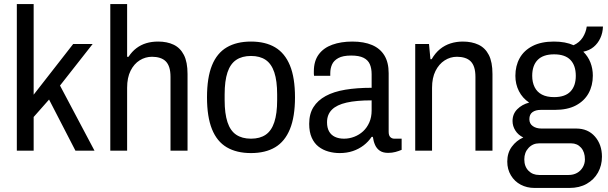

<svg xmlns="http://www.w3.org/2000/svg" viewBox="-20 -743 2998 947"><path d="M63 0V-723H146V-276L341 -526H437L276 -321L446 0H352L222 -252L146 -166V0Z M524 0V-723H607V-463H614Q631 -489 653 -505.5Q675 -522 701.5 -530Q728 -538 760 -538Q804 -538 836.5 -522.5Q869 -507 887 -472Q905 -437 905 -378V0H821V-363Q821 -391 815 -410Q809 -429 797.5 -440.5Q786 -452 768.5 -457.5Q751 -463 730 -463Q697 -463 669 -445.5Q641 -428 624 -394Q607 -360 607 -310V0Z M1218 12Q1147 12 1098.5 -16.5Q1050 -45 1025.5 -106Q1001 -167 1001 -263Q1001 -360 1025.5 -420.5Q1050 -481 1098.5 -509.5Q1147 -538 1218 -538Q1289 -538 1337 -509.5Q1385 -481 1410 -420.5Q1435 -360 1435 -263Q1435 -167 1410 -106Q1385 -45 1337 -16.5Q1289 12 1218 12ZM1218 -59Q1262 -59 1290.5 -78.5Q1319 -98 1333 -140.5Q1347 -183 1347 -249V-277Q1347 -344 1333 -386Q1319 -428 1290.5 -447.5Q1262 -467 1218 -467Q1174 -467 1145 -447.5Q1116 -428 1102 -386Q1088 -344 1088 -277V-249Q1088 -183 1102 -140.5Q1116 -98 1145 -78.5Q1174 -59 1218 -59Z M1655 12Q1627 12 1600 4.5Q1573 -3 1551.5 -19.5Q1530 -36 1517.5 -64Q1505 -92 1505 -132Q1505 -181 1526 -214.5Q1547 -248 1586.5 -269.5Q1626 -291 1683 -300.5Q1740 -310 1813 -310V-377Q1813 -406 1804 -426.5Q1795 -447 1773 -458Q1751 -469 1712 -469Q1671 -469 1648.5 -456.5Q1626 -444 1617.5 -424.5Q1609 -405 1609 -382V-369H1529Q1528 -374 1528 -379Q1528 -384 1528 -391Q1528 -442 1552 -474.5Q1576 -507 1619 -522.5Q1662 -538 1718 -538Q1775 -538 1815 -521Q1855 -504 1876 -469.5Q1897 -435 1897 -382V-93Q1897 -75 1905 -67Q1913 -59 1925 -59H1961V-4Q1947 2 1930.5 6.5Q1914 11 1894 11Q1869 11 1853.5 0.5Q1838 -10 1830 -28Q1822 -46 1819 -68H1813Q1797 -44 1773.5 -26Q1750 -8 1720.5 2Q1691 12 1655 12ZM1677 -59Q1703 -59 1727.5 -68.5Q1752 -78 1771 -95.5Q1790 -113 1801.5 -139Q1813 -165 1813 -198V-248Q1738 -248 1689.5 -237Q1641 -226 1617 -202Q1593 -178 1593 -140Q1593 -113 1603 -95Q1613 -77 1632 -68Q1651 -59 1677 -59Z M2028 0V-526H2096L2103 -451H2109Q2127 -482 2150.5 -501Q2174 -520 2202.5 -529Q2231 -538 2263 -538Q2307 -538 2340 -522.5Q2373 -507 2391 -472Q2409 -437 2409 -378V0H2325V-363Q2325 -391 2319 -410Q2313 -429 2301.5 -440.5Q2290 -452 2272.5 -457.5Q2255 -463 2234 -463Q2201 -463 2173 -445Q2145 -427 2128 -393Q2111 -359 2111 -310V0Z M2616 184Q2579 184 2548.5 168Q2518 152 2500 122Q2482 92 2482 54Q2482 11 2504.5 -19.5Q2527 -50 2561 -65Q2536 -77 2522 -99Q2508 -121 2508 -146Q2508 -181 2531.5 -204.5Q2555 -228 2590 -237Q2557 -259 2539.5 -293.5Q2522 -328 2522 -369Q2522 -418 2543 -456Q2564 -494 2606.5 -516Q2649 -538 2712 -538Q2741 -538 2765 -533.5Q2789 -529 2809 -520Q2838 -533 2854 -558Q2870 -583 2874 -612H2954Q2953 -581 2941 -555Q2929 -529 2908 -511.5Q2887 -494 2857 -488Q2881 -464 2892.5 -434Q2904 -404 2904 -370Q2904 -321 2883 -283Q2862 -245 2820.5 -223Q2779 -201 2716 -201H2647Q2622 -201 2606.5 -190Q2591 -179 2591 -155Q2591 -133 2608 -121Q2625 -109 2651 -109H2822Q2880 -109 2914.5 -69.5Q2949 -30 2949 30Q2949 73 2929.5 108Q2910 143 2874 163.5Q2838 184 2789 184ZM2639 120H2785Q2808 120 2826 110Q2844 100 2854.5 82Q2865 64 2865 43Q2865 7 2846 -14.5Q2827 -36 2797 -36H2639Q2608 -36 2587 -13.5Q2566 9 2566 43Q2566 78 2586.5 99Q2607 120 2639 120ZM2713 -264Q2767 -264 2793.5 -291.5Q2820 -319 2820 -369Q2820 -420 2793.5 -447.5Q2767 -475 2713 -475Q2659 -475 2632 -447.5Q2605 -420 2605 -369Q2605 -337 2617 -313Q2629 -289 2653 -276.5Q2677 -264 2713 -264Z"/></svg>

Font: Archivo SemiCondensed
Style: Regular
Weight: 400
Width: 4
Designer: Hector Gatti
Foundry: Omnibus-Type
Version: Version 2.001